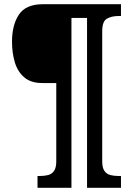

<svg xmlns="http://www.w3.org/2000/svg" viewBox="-20 -780 630 911"><path d="M158 111V55H170Q191 55 208.5 50.5Q226 46 236.5 31Q247 16 247 -15V-386H181Q126 -386 94.5 -413.5Q63 -441 50 -485.5Q37 -530 37 -582Q37 -662 70 -711Q103 -760 183 -760H554V-704H542Q510 -704 487.5 -691.5Q465 -679 465 -632V-15Q465 16 475.5 31Q486 46 503.5 50.5Q521 55 542 55H554V111H393V-695H319V111Z"/></svg>

Font: Noto Serif SemiCondensed ExtraBold
Style: Regular
Weight: 800
Width: 4
Designer: Monotype Design Team
Foundry: Monotype Imaging Inc.
Version: Version 2.015